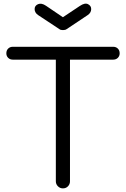

<svg xmlns="http://www.w3.org/2000/svg" viewBox="-20 -1039 695 1059"><path d="M327 0Q311 0 299.5 -11.5Q288 -23 288 -39V-781H366V-39Q366 -23 355 -11.5Q344 0 327 0ZM51 -710Q35 -710 25 -720Q15 -730 15 -745Q15 -761 25 -771Q35 -781 51 -781H604Q620 -781 630 -771Q640 -761 640 -745Q640 -730 630 -720Q620 -710 604 -710ZM327 -873Q314 -873 308 -878L190 -956Q171 -969 171 -989Q171 -1008 190 -1016Q209 -1024 234 -1007L327 -944L420 -1006Q448 -1025 465.5 -1016Q483 -1007 483 -989Q483 -969 464 -956L347 -878Q340 -873 327 -873Z"/></svg>

Font: Comfortaa
Style: Regular
Weight: 400
Designer: Johan Aakerlund
Foundry: Johan Aakerlund
Version: Version 3.104; ttfautohint (v1.8.1.43-b0c9)